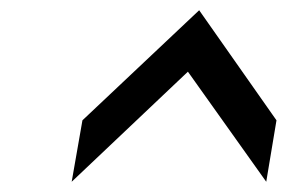

<svg xmlns="http://www.w3.org/2000/svg" viewBox="-20 -779 560 375"><path d="M500 -424 347 -639 120 -424 141 -544 369 -759 520 -544Z"/></svg>

Font: Cabin
Style: Medium Italic
Weight: 500
Designer: Pablo Impallari
Foundry: Pablo Impallari. www.impallari.com Igino Marini. www.ikern.com
Version: Version 1.005